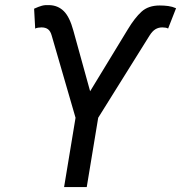

<svg xmlns="http://www.w3.org/2000/svg" viewBox="-20 -758 733 778"><path d="M239.7 0 286.1 -280.8 189.5 -613.8Q184.6 -631.8 174.6 -639.4Q164.6 -647 147.9 -647Q141.6 -647 134 -645.8Q126.5 -644.5 122.6 -642.1L118.2 -722.7Q136.2 -731 149.2 -734.6Q162.1 -738.3 179.7 -737.3Q214.8 -736.3 238.5 -712.9Q262.2 -689.5 277.3 -633.8L345.2 -388.2L498 -639.2Q525.9 -685.5 553.5 -710.7Q581.1 -735.8 627 -735.8Q645 -735.8 661.6 -733.6Q678.2 -731.4 693.4 -724.6L661.1 -642.1Q658.7 -644.5 651.6 -645.8Q644.5 -647 637.7 -647Q622.1 -647 609.6 -639.4Q597.2 -631.8 585.9 -613.8L377.9 -280.8L331.5 0Z"/></svg>

Font: Inter 18pt
Style: Italic
Weight: 400
Italic angle: -9.3988°
Designer: Rasmus Andersson
Foundry: rsms
Version: Version 4.001;git-66647c0bb